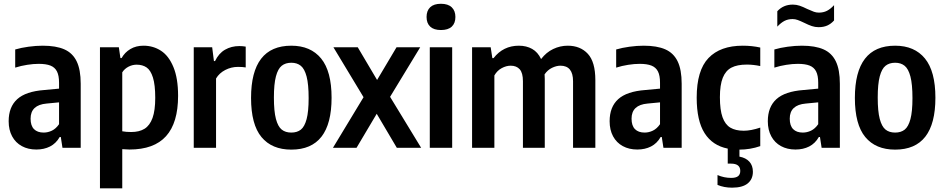

<svg xmlns="http://www.w3.org/2000/svg" viewBox="-20 -802 5127 1042"><path d="M418 -347.5V0H319L310 -58.5H304Q284 -23.5 251.5 -7Q219 9.5 177 9.5Q132.5 9.5 98.5 -9Q64.5 -27.5 45.8 -62.2Q27 -97 27 -144Q27 -221.5 73.5 -263.8Q120 -306 220.5 -313.5L300.5 -321V-353Q300.5 -392 289.2 -414.2Q278 -436.5 254 -446Q230 -455.5 190 -455.5Q161 -455.5 127.5 -450.2Q94 -445 62.5 -435V-533.5Q94.5 -543 135 -548.5Q175.5 -554 212 -554Q284 -554 329 -534.2Q374 -514.5 396 -469.2Q418 -424 418 -347.5ZM300.5 -128V-246.5L233 -240Q146 -232.5 146 -158Q146 -120 164.5 -101.2Q183 -82.5 217 -82.5Q240 -82.5 261.8 -93Q283.5 -103.5 300.5 -128Z M522.5 -545.5H625L633.5 -487H640Q657 -517.5 687.5 -535.8Q718 -554 759 -554Q811.5 -554 853.8 -526.5Q896 -499 921.2 -438Q946.5 -377 946.5 -282Q946.5 -135.5 881.2 -63Q816 9.5 682.5 9.5Q668.5 9.5 643.5 7.5V220H522.5ZM822.5 -271Q822.5 -341.5 810 -381.2Q797.5 -421 775.5 -436Q753.5 -451 721.5 -451Q698.5 -451 677.2 -440Q656 -429 643.5 -409.5V-89.5Q665 -85.5 692 -85.5Q736 -85.5 764.5 -103.2Q793 -121 807.8 -161.8Q822.5 -202.5 822.5 -271Z M1031.5 -545.5H1131.5L1141 -470.5H1147Q1167 -512.5 1201.2 -532.2Q1235.5 -552 1279 -552Q1296.5 -552 1313.5 -549V-436Q1296.5 -439 1271.5 -439Q1235 -439 1202.5 -422.2Q1170 -405.5 1152.5 -376V0H1031.5Z M1342.5 -270.5Q1342.5 -554 1561 -554Q1666 -554 1722.8 -484.5Q1779.5 -415 1779.5 -271.5Q1779.5 10 1561 10Q1455.5 10 1399 -58.2Q1342.5 -126.5 1342.5 -270.5ZM1655 -269.5Q1655 -344.5 1644 -386.5Q1633 -428.5 1612.5 -445Q1592 -461.5 1561 -461.5Q1529.5 -461.5 1509 -445.2Q1488.5 -429 1477.5 -387.5Q1466.5 -346 1466.5 -272.5Q1466.5 -198 1477.5 -156.5Q1488.5 -115 1508.8 -98.8Q1529 -82.5 1561 -82.5Q1592.5 -82.5 1612.8 -98.5Q1633 -114.5 1644 -155.5Q1655 -196.5 1655 -269.5Z M2097 -276.5 2265.5 0H2133.5L2024.5 -184.5L1915 0H1787L1953 -274.5L1789.5 -545.5H1921.5L2026.5 -368L2132 -545.5H2260.5Z M2312.5 0V-545.5H2434V0ZM2295 -710Q2295 -744 2314.8 -762.8Q2334.5 -781.5 2373 -781.5Q2411.5 -781.5 2431.5 -762.5Q2451.5 -743.5 2451.5 -710Q2451.5 -676 2431.8 -657.5Q2412 -639 2373 -639Q2334.5 -639 2314.8 -657.5Q2295 -676 2295 -710Z M3211 -367V0H3090V-361Q3090 -445.5 3021.5 -445.5Q3000 -445.5 2976 -434Q2952 -422.5 2935.5 -398.5Q2936.5 -382.5 2936.5 -373.5V0H2818V-361Q2818 -406.5 2800.5 -426Q2783 -445.5 2751.5 -445.5Q2727.5 -445.5 2702.8 -432.2Q2678 -419 2663 -392.5V0H2542V-545.5H2643L2652 -486.5H2658.5Q2711 -554 2796 -554Q2837 -554 2868 -536.5Q2899 -519 2916.5 -481.5Q2944.5 -518 2982.2 -536Q3020 -554 3061 -554Q3129.5 -554 3170.2 -510Q3211 -466 3211 -367Z M3679.5 -347.5V0H3580.5L3571.5 -58.5H3565.5Q3545.5 -23.5 3513 -7Q3480.5 9.5 3438.5 9.5Q3394 9.5 3360 -9Q3326 -27.5 3307.2 -62.2Q3288.5 -97 3288.5 -144Q3288.5 -221.5 3335 -263.8Q3381.5 -306 3482 -313.5L3562 -321V-353Q3562 -392 3550.8 -414.2Q3539.5 -436.5 3515.5 -446Q3491.5 -455.5 3451.5 -455.5Q3422.5 -455.5 3389 -450.2Q3355.5 -445 3324 -435V-533.5Q3356 -543 3396.5 -548.5Q3437 -554 3473.5 -554Q3545.5 -554 3590.5 -534.2Q3635.5 -514.5 3657.5 -469.2Q3679.5 -424 3679.5 -347.5ZM3562 -128V-246.5L3494.5 -240Q3407.5 -232.5 3407.5 -158Q3407.5 -120 3426 -101.2Q3444.5 -82.5 3478.5 -82.5Q3501.5 -82.5 3523.2 -93Q3545 -103.5 3562 -128Z M3887 -274.5Q3887 -205.5 3901.2 -165.8Q3915.5 -126 3943.8 -109.2Q3972 -92.5 4016.5 -92.5Q4055 -92.5 4106 -109.5V-9Q4051 10 3993 10V48Q4028 54.5 4047 75.5Q4066 96.5 4066 130Q4066 170.5 4037.8 193.5Q4009.5 216.5 3953 216.5Q3909.5 216.5 3874 201.5V148Q3909.5 163.5 3948.5 163.5Q3973.5 163.5 3985.5 154.2Q3997.5 145 3997.5 125.5Q3997.5 86 3947 86H3929.5V4.5Q3846.5 -12 3803.8 -79.5Q3761 -147 3761 -272Q3761 -420 3825 -487Q3889 -554 4011 -554Q4061.5 -554 4106 -544V-443.5Q4068 -451.5 4033 -451.5Q3981 -451.5 3949.5 -435Q3918 -418.5 3902.5 -379.8Q3887 -341 3887 -274.5Z M4538 -347.5V0H4439L4430 -58.5H4424Q4404 -23.5 4371.5 -7Q4339 9.5 4297 9.5Q4252.5 9.5 4218.5 -9Q4184.5 -27.5 4165.8 -62.2Q4147 -97 4147 -144Q4147 -221.5 4193.5 -263.8Q4240 -306 4340.5 -313.5L4420.5 -321V-353Q4420.5 -392 4409.2 -414.2Q4398 -436.5 4374 -446Q4350 -455.5 4310 -455.5Q4281 -455.5 4247.5 -450.2Q4214 -445 4182.5 -435V-533.5Q4214.5 -543 4255 -548.5Q4295.5 -554 4332 -554Q4404 -554 4449 -534.2Q4494 -514.5 4516 -469.2Q4538 -424 4538 -347.5ZM4420.5 -128V-246.5L4353 -240Q4266 -232.5 4266 -158Q4266 -120 4284.5 -101.2Q4303 -82.5 4337 -82.5Q4360 -82.5 4381.8 -93Q4403.5 -103.5 4420.5 -128ZM4345 -678Q4323 -688.5 4309.2 -693.5Q4295.5 -698.5 4281.5 -698.5Q4257 -698.5 4237.8 -688.8Q4218.5 -679 4198.5 -657.5V-741Q4215 -759 4235.8 -768Q4256.5 -777 4283 -777Q4302 -777 4319.8 -771Q4337.5 -765 4360.5 -753.5Q4384 -743 4397 -738.2Q4410 -733.5 4424 -733.5Q4448.5 -733.5 4467.8 -743.2Q4487 -753 4506.5 -774V-691Q4490 -672.5 4469.8 -663.5Q4449.5 -654.5 4422.5 -654.5Q4403.5 -654.5 4385.8 -660.5Q4368 -666.5 4345 -678Z M4619.5 -270.5Q4619.5 -554 4838 -554Q4943 -554 4999.8 -484.5Q5056.5 -415 5056.5 -271.5Q5056.5 10 4838 10Q4732.5 10 4676 -58.2Q4619.5 -126.5 4619.5 -270.5ZM4932 -269.5Q4932 -344.5 4921 -386.5Q4910 -428.5 4889.5 -445Q4869 -461.5 4838 -461.5Q4806.5 -461.5 4786 -445.2Q4765.5 -429 4754.5 -387.5Q4743.5 -346 4743.5 -272.5Q4743.5 -198 4754.5 -156.5Q4765.5 -115 4785.8 -98.8Q4806 -82.5 4838 -82.5Q4869.5 -82.5 4889.8 -98.5Q4910 -114.5 4921 -155.5Q4932 -196.5 4932 -269.5Z"/></svg>

Font: Encode Sans Condensed SemiBold
Style: Regular
Weight: 600
Width: 3
Designer: Multiple Designers
Foundry: Impallari Type
Version: Version 2.000